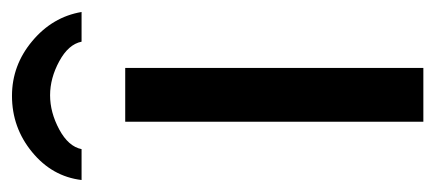

<svg xmlns="http://www.w3.org/2000/svg" viewBox="-250 -506 730 322"><g transform="rotate(-90 115.0 -345.0)"><path d="M162.1 0H71.8V-500H162.1ZM255.9 -573.2H206.1Q201.7 -595.2 173.3 -610.6Q145 -626 116.2 -626Q87.4 -626 58.8 -610.6Q30.3 -595.2 25.9 -573.2H-25.9Q-20 -622.6 21 -656.2Q62 -689.9 115.2 -689.9Q166.5 -689.9 207 -656Q247.6 -622.1 255.9 -573.2Z"/></g></svg>

Font: Perun
Style: Regular
Weight: 400
Version: Version 1.0000